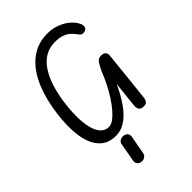

<svg xmlns="http://www.w3.org/2000/svg" viewBox="-368 -1155 1617 1617"><g transform="rotate(-45 441.0 -346.5)"><path d="M324 10Q247.5 10 197.2 -28.5Q147 -67 121.8 -138Q96.5 -209 94.5 -307.5Q92.5 -406 112.5 -526.5Q137.5 -674.5 191.8 -782.8Q246 -891 328.8 -950Q411.5 -1009 522.5 -1009Q583 -1009 634.2 -989.5Q685.5 -970 722.5 -938.2Q759.5 -906.5 778 -868.5Q787.5 -847.5 785.5 -829Q783.5 -810.5 763 -801Q739.5 -791.5 723.2 -800.2Q707 -809 692 -832Q677.5 -853 655.5 -871.8Q633.5 -890.5 600.2 -902Q567 -913.5 517 -913.5Q453 -913.5 402.8 -884.8Q352.5 -856 315.8 -802.5Q279 -749 254.2 -675.8Q229.5 -602.5 216 -513.5Q197 -381 204.8 -284.8Q212.5 -188.5 245.8 -136.8Q279 -85 335 -85Q360 -85 389.5 -105.8Q419 -126.5 450.8 -163.2Q482.5 -200 514 -248.5Q545.5 -297 573.5 -353Q601.5 -409 624 -467.5Q639 -496 649 -513.8Q659 -531.5 667.8 -541Q676.5 -550.5 686.5 -554Q696.5 -557.5 711.5 -557.5Q742 -557.5 754.2 -542.2Q766.5 -527 763.5 -501.5L716.5 -56.5Q714 -31 703 -15.2Q692 0.5 662 0Q633.5 -0.5 620.8 -16Q608 -31.5 610.5 -60.5L635 -294.5Q593 -202.5 544.8 -134Q496.5 -65.5 441.5 -27.8Q386.5 10 324 10ZM319 315.5Q298 313 285.2 298Q272.5 283 277 256.5L305.5 96.5Q309.5 72 327 61.8Q344.5 51.5 366 53.5Q388 56 401.8 70.5Q415.5 85 411 110.5L381.5 272Q377.5 297 358.2 308Q339 319 319 315.5Z"/></g></svg>

Font: Edu SA Hand Medium
Style: Regular
Weight: 500
Designer: Tina and Corey Anderson, Eben Sorkin, Mirko Velimirovic
Foundry: Google for Education
Version: Version 2.000